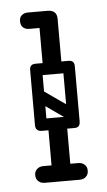

<svg xmlns="http://www.w3.org/2000/svg" viewBox="-43 -531 312 561"><g transform="rotate(-5 113.0 -250.0)"><path d="M60 -452Q48 -452 41 -459Q35 -465 35 -476Q35 -488 41 -493Q48 -500 60 -500H111Q122 -500 128 -498.5Q134 -497 135 -495Q143 -487 143 -476Q142 -465 136 -459Q133 -456 127.5 -454Q122 -452 111 -452ZM52 -170Q52 -187 69 -187H166Q183 -187 183 -170Q183 -152 167 -152H69Q62 -152 57 -156.5Q52 -161 52 -170ZM117 -3Q90 -3 90 -29V-158Q90 -184 117 -184Q145 -184 145 -158V-29Q145 -3 117 -3ZM117 -314Q90 -314 90 -340V-474Q90 -500 117 -500Q145 -500 145 -474V-340Q145 -314 117 -314ZM52 -332Q52 -349 69 -349H166Q183 -349 183 -332Q183 -314 167 -314H69Q62 -314 57 -318.5Q52 -323 52 -332ZM57 -267Q67 -280 80 -271L174 -205Q188 -196 177 -180Q167 -167 154 -176L60 -242Q55 -246 53.5 -253Q52 -260 57 -267ZM165 -153Q148 -153 148 -170V-326Q148 -343 165 -343Q183 -343 183 -327V-171Q183 -153 165 -153ZM69 -153Q52 -153 52 -170V-326Q52 -343 69 -343Q87 -343 87 -327V-171Q87 -153 69 -153ZM40 -25Q40 -36 47 -42Q54 -49 66 -49H115Q127 -49 134 -43Q141 -36 141 -25Q141 -13 134 -6Q127 0 115 0H66Q54 0 47 -7Q40 -13 40 -25ZM194 -25Q194 -13 187 -7Q180 0 168 0H119Q108 0 100 -6Q93 -13 93 -25Q93 -36 100 -43Q108 -49 119 -49H168Q180 -49 187 -42Q194 -36 194 -25Z"/></g></svg>

Font: Agu Display Uzo
Style: Regular
Weight: 400
Designer: Oluwaseun Badejo
Version: Version 1.103